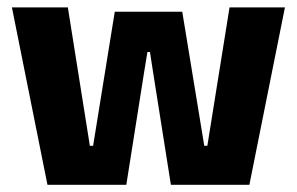

<svg xmlns="http://www.w3.org/2000/svg" viewBox="-20 -512 822 532"><path d="M111.5 0 13 -491.5H168L229 -108H238L298 -479.5H485L546 -108H554.5L616 -491.5H769.5L671 0H453.5L404 -313L395.5 -368H388.5L379.5 -313L330 0Z"/></svg>

Font: Anek Gurmukhi Medium
Style: Bold
Weight: 700
Version: Version 1.003